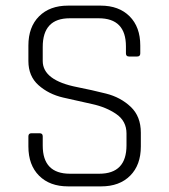

<svg xmlns="http://www.w3.org/2000/svg" viewBox="-20 -663 602 683"><path d="M81 -142V-178Q81 -189 92 -189H121Q132 -189 132 -178V-145Q132 -45 229 -45H333Q430 -45 430 -146V-188Q430 -232 394 -257Q358 -282 307 -293Q256 -304 204.5 -316Q153 -328 117 -360Q81 -392 81 -446V-501Q81 -567 119 -605Q157 -643 222 -643H338Q403 -643 441 -605Q479 -567 479 -501V-473Q479 -462 468 -462H439Q428 -462 428 -473V-498Q428 -598 331 -598H228Q132 -598 132 -496V-446Q132 -377 255 -353Q306 -343 357.5 -330Q409 -317 445 -283Q481 -249 481 -191V-142Q481 -76 443 -38Q405 0 340 0H222Q157 0 119 -38Q81 -76 81 -142Z"/></svg>

Font: Rajdhani
Style: Regular
Weight: 400
Designer: Satya Rajpurohit, Jyotish Sonowal
Foundry: Indian Type Foundry
Version: Version 1.201;PS 1.0;hotconv 1.0.78;makeotf.lib2.5.61930; tt